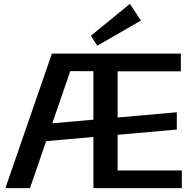

<svg xmlns="http://www.w3.org/2000/svg" viewBox="-20 -979 1009 999"><path d="M250 -700H377L136 0H8ZM203 -333 900 -395V-305L203 -243ZM466 -700H921V-608H565L592 -678V-22L565 -92H926V0H466ZM565 -700V-608L331 -609L332 -700ZM713 -872 486 -741 453 -793 656 -959Z"/></svg>

Font: Pathway Extreme 28pt SemiBold
Style: Regular
Weight: 600
Designer: Eduardo Rodriguez Tunni
Foundry: Eduardo Rodriguez Tunni
Version: Version 1.001;gftools[0.9.26]